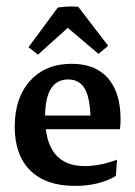

<svg xmlns="http://www.w3.org/2000/svg" viewBox="-20 -578 425 605"><path d="M226.6 -556.6 320.8 -433.6 290.5 -408.2 158.2 -520ZM226.6 -556.6V-520L99.6 -405.8L69.8 -429.2L162.1 -554.2Q178.7 -556.6 192.9 -557.4Q207 -558.1 226.6 -556.6ZM216.8 7.8Q125 7.8 75.7 -40.5Q26.4 -88.9 26.4 -178.7Q26.4 -270 75 -323.5Q123.5 -377 206.1 -377Q280.3 -377 320.1 -331.8Q359.9 -286.6 359.9 -202.1Q359.9 -194.8 359.4 -186.3Q358.9 -177.7 357.9 -170.9L265.6 -189Q265.6 -262.7 249 -295.2Q232.4 -327.6 194.8 -327.6Q122.1 -327.6 122.1 -209.5Q122.1 -54.7 246.6 -54.7Q295.4 -54.7 348.6 -74.7L345.2 -23.9Q321.8 -8.8 288.1 -0.5Q254.4 7.8 216.8 7.8ZM64.5 -170.9V-213.9H350.1L357.9 -170.9Z"/></svg>

Font: Markazi Text Medium
Style: Regular
Weight: 500
Designer: Borna Izadpanah (Arabic designer), Fiona Ross (Arabic design director) and Florian Runge (Latin designer)
Foundry: Borna Izadpanah and Florian Runge
Version: Version 1.001